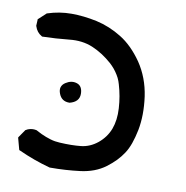

<svg xmlns="http://www.w3.org/2000/svg" viewBox="-65 -454 630 652"><g transform="rotate(10 250.0 -127.5)"><path d="M147.9 136.7Q91.8 121.6 38.6 97.2L36.1 96.2L35.2 93.3L25.4 57.1L24.9 54.7L26.4 52.2L43.9 26.9L44.4 25.9L45.9 25.4Q50.8 22 56.9 20.3Q63 18.6 69.1 18.3Q75.2 18.1 82 19.5L83 20L84 20.5Q92.8 25.4 101.1 29.3Q109.4 33.2 117.9 36.4Q126.5 39.6 134.5 42Q142.6 44.4 150.6 45.7Q158.7 46.9 167 47.4Q208 49.8 240.2 46.4Q271 43 296.9 22Q323.2 0.5 335 -30.3Q346.7 -61.5 344.2 -102.1Q341.8 -143.6 330.1 -182.6Q328.6 -188 326.7 -193.1Q324.7 -198.2 322.3 -203.4Q319.8 -208.5 316.9 -213.1Q314 -217.8 310.8 -222.4Q307.6 -227.1 304 -231.4Q300.3 -235.8 296.1 -240.2Q292 -244.6 287.6 -248.5Q271.5 -262.7 254.4 -273.7Q237.3 -284.7 218.8 -292.5Q182.6 -307.6 138.2 -302.7Q92.3 -297.9 46.9 -296.9H45.4L43.9 -297.9Q26.4 -307.6 20 -328.1L19.5 -329.1V-330.6L20.5 -350.1V-352.5L22.5 -354L46.9 -376.5L47.9 -377.4H48.8Q88.9 -390.6 130.9 -390.6Q172.4 -390.6 218.3 -380.9Q264.2 -370.6 305.2 -345.2Q346.7 -319.8 380.9 -270.5Q414.6 -220.7 423.8 -157.2Q432.6 -93.8 422.4 -41Q417 -14.6 409.7 6.1Q402.3 26.9 392.6 41.5Q382.8 56.6 369.4 70.6Q356 84.5 338.4 97.7Q303.2 124 252.4 130.4Q202.6 136.7 149.4 136.7H148.4ZM174.8 -91.8Q148.4 -91.8 139.2 -116.2Q129.4 -141.1 150.4 -154.8Q169.9 -167.5 188.5 -161.6Q198.7 -158.7 203.9 -149.9Q209 -141.1 209 -127.9Q209 -100.1 176.3 -91.8H175.3Z"/></g></svg>

Font: NaikaiFont
Style: SemiBold
Weight: 600
Version: Version 1.89